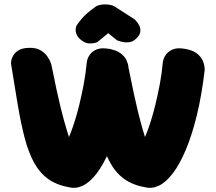

<svg xmlns="http://www.w3.org/2000/svg" viewBox="-20 -870 1001 891"><path d="M301 -1Q243 -11 203.5 -39.5Q164 -68 138 -115.5Q112 -163 94.5 -230Q77 -297 62.5 -383Q48 -469 31 -575Q31 -575 32 -586Q33 -597 40.5 -611Q48 -625 65 -636Q82 -647 114 -648Q147 -649 167.5 -637Q188 -625 199.5 -608.5Q211 -592 215 -579.5Q219 -567 219 -567Q232 -502 242.5 -453.5Q253 -405 261.5 -370.5Q270 -336 277 -311Q284 -286 289.5 -268Q295 -250 300 -234Q302 -238 309.5 -257.5Q317 -277 327.5 -310Q338 -343 348.5 -386Q359 -429 368.5 -479Q378 -529 383 -584Q383 -584 386 -595Q389 -606 399 -619Q409 -632 428.5 -640.5Q448 -649 481 -644Q520 -638 540 -622.5Q560 -607 567.5 -589.5Q575 -572 576 -559Q577 -546 577 -546Q563 -426 540 -333Q517 -240 488.5 -173Q460 -106 428.5 -65Q397 -24 364.5 -8.5Q332 7 301 -1ZM654 -1Q596 -11 556.5 -39.5Q517 -68 491 -115.5Q465 -163 447.5 -230Q430 -297 415.5 -383Q401 -469 384 -575Q384 -575 387.5 -586Q391 -597 401 -611Q411 -625 430 -635Q449 -645 481 -644Q501 -643 518.5 -629.5Q536 -616 549 -598Q562 -580 569.5 -566.5Q577 -553 577 -553Q590 -488 600 -441Q610 -394 618 -361.5Q626 -329 632 -306Q638 -283 643 -266.5Q648 -250 653 -234Q655 -238 662.5 -257.5Q670 -277 680.5 -310Q691 -343 701.5 -386Q712 -429 721.5 -479Q731 -529 736 -584Q736 -584 739 -595Q742 -606 752 -619Q762 -632 781.5 -640.5Q801 -649 834 -644Q873 -638 893 -622.5Q913 -607 920.5 -589.5Q928 -572 929 -559Q930 -546 930 -546Q916 -426 893 -333Q870 -240 841.5 -173Q813 -106 781.5 -65Q750 -24 717.5 -8.5Q685 7 654 -1ZM361 -681Q343 -694 337 -706.5Q331 -719 331 -729.5Q331 -740 333.5 -746.5Q336 -753 336 -753Q349 -771 360 -784Q371 -797 385 -809Q399 -821 421 -837Q430 -845 448.5 -848Q467 -851 487.5 -848Q508 -845 524 -832L605 -780Q605 -780 612.5 -772Q620 -764 626.5 -751Q633 -738 631 -722Q629 -706 610 -689Q597 -677 582 -674.5Q567 -672 553.5 -674.5Q540 -677 531.5 -680Q523 -683 523 -683L482 -716Q470 -706 456 -694.5Q442 -683 431 -674Q431 -674 420.5 -671Q410 -668 394 -668.5Q378 -669 361 -681Z"/></svg>

Font: Sour Gummy Black
Style: Regular
Weight: 900
Designer: Stefie Justprince
Foundry: Eifetstype
Version: Version 1.000